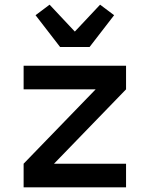

<svg xmlns="http://www.w3.org/2000/svg" viewBox="-20 -801 640 821"><path d="M81 0V-101L389 -419H81V-520H519V-419L211 -101H519V0ZM237 -600 132 -736 192 -781 300 -666 408 -781 468 -736 363 -600Z"/></svg>

Font: Iosevka Extended
Style: Bold
Weight: 700
Width: 7
Monospace: yes
Designer: Belleve Invis
Foundry: Belleve Invis
Version: Version 32.5.0; ttfautohint (v1.8.4)